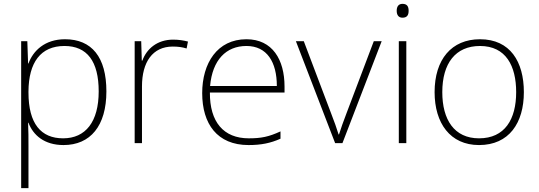

<svg xmlns="http://www.w3.org/2000/svg" viewBox="-20 -744 2802 998"><path d="M318 -540C213 -540 152 -480 128 -414H126L122 -530H90V234H128V16C128 -23 128 -66 126 -106H128C152 -42 210 10 310 10C450 10 533 -90 533 -269C533 -447 457 -540 318 -540ZM315 -505C433 -505 493 -425 493 -269C493 -111 425 -25 308 -25C193 -25 128 -101 128 -263V-269C129 -419 191 -505 315 -505Z M880 -538C797 -538 742 -490 720 -429H717L714 -530H680V0H718V-295C718 -421 773 -502 878 -502C906 -502 927 -499 950 -492L957 -528C934 -534 909 -538 880 -538Z M1261 -540C1109 -540 1031 -415 1031 -260C1031 -100 1109 10 1272 10C1338 10 1386 0 1438 -23V-61C1377 -33 1338 -25 1273 -25C1142 -25 1070 -110 1071 -263H1459V-294C1459 -434 1396 -540 1261 -540ZM1261 -505C1368 -505 1419 -421 1419 -297H1072C1084 -432 1155 -505 1261 -505Z M1722 0H1760L1964 -530H1923L1781 -155C1764 -112 1753 -78 1742 -45H1740C1730 -78 1718 -111 1701 -155L1559 -530H1518Z M2072 -724C2051 -724 2042 -709 2042 -688C2042 -667 2051 -652 2072 -652C2097 -652 2104 -667 2104 -688C2104 -709 2097 -724 2072 -724ZM2092 -530H2053V0H2092Z M2703 -265C2703 -423 2632 -540 2475 -540C2327 -540 2239 -435 2239 -265C2239 -104 2320 10 2470 10C2626 10 2703 -105 2703 -265ZM2279 -265C2279 -415 2348 -505 2475 -505C2610 -505 2663 -401 2663 -265C2663 -124 2604 -25 2470 -25C2341 -25 2279 -122 2279 -265Z"/></svg>

Font: Noto Sans Ethiopic ExtraLight
Style: Regular
Weight: 200
Designer: Monotype Design Team
Foundry: Monotype Imaging Inc.
Version: Version 2.102